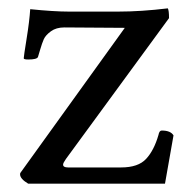

<svg xmlns="http://www.w3.org/2000/svg" viewBox="-20 -442 444 462"><path d="M131.8 -45.9Q131.8 -39.1 143.6 -39.1H271.5Q312.5 -39.1 331.5 -59.6Q350.6 -80.1 361.3 -117.2Q363.3 -127.9 369.1 -127.9Q390.6 -127.9 397.5 -116.2L377 0H47.9Q28.3 -11.7 28.3 -22.5Q28.3 -25.4 29.3 -26.4L280.3 -375L134.8 -376Q115.2 -376 102.5 -366.7Q89.8 -357.4 85.4 -347.7Q81.1 -337.9 76.7 -322.8Q72.3 -307.6 71.3 -304.7Q68.4 -298.8 47.9 -298.8Q37.1 -298.8 37.1 -301.8Q37.1 -305.7 43.9 -348.1Q50.8 -390.6 52.7 -419.9Q110.4 -414.1 145.5 -414.1H264.6Q319.3 -414.1 383.8 -421.9Q386.7 -417 386.7 -398.4L138.7 -59.6Q131.8 -49.8 131.8 -45.9Z"/></svg>

Font: Crimson Text
Style: Regular
Weight: 400
Version: Version 0.13